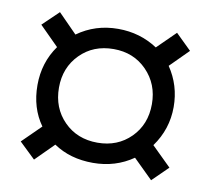

<svg xmlns="http://www.w3.org/2000/svg" viewBox="-60 -614 663 604"><g transform="rotate(10 271.5 -311.5)"><path d="M143 -134 85 -76 34 -125 93 -183Q55 -236 55 -309Q55 -381 95 -437L34 -498L85 -547L145 -486Q202 -527 275 -527Q345 -527 401 -490L459 -547L509 -498L451 -440Q489 -384 489 -315Q489 -244 447 -186L509 -125L459 -76L397 -137Q341 -98 269 -98Q196 -98 143 -134ZM123 -313Q123 -248 165 -205.5Q207 -163 272 -163Q336 -163 378 -205Q420 -247 420 -312Q420 -376 378 -419Q336 -462 272 -462Q207 -462 165 -419.5Q123 -377 123 -313Z"/></g></svg>

Font: Hind Guntur
Style: Regular
Weight: 400
Version: Version 1.000;PS 1.0;hotconv 1.0.86;makeotf.lib2.5.63406; tt